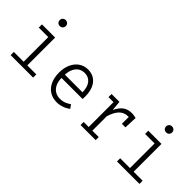

<svg xmlns="http://www.w3.org/2000/svg" viewBox="52 -1565 2357 2357"><g transform="rotate(45 1231.0 -386.0)"><path d="M361.5 -731.3Q361.5 -708.2 346.9 -693.3Q332.3 -678.5 308.2 -678.5Q285.1 -678.5 270.8 -693.3Q256.4 -708.2 256.4 -731.3Q256.4 -752.8 271 -767.4Q285.6 -782.1 308.2 -782.1Q332.3 -782.1 346.9 -767.4Q361.5 -752.8 361.5 -731.3ZM139.5 -538.5H368.2V-55.4H524.6V0H134.4V-55.4H304.6V-483.1H139.5Z M773.8 -243.6Q774.9 -178.5 797.4 -134.6Q820 -90.8 857.2 -69.5Q894.4 -48.2 940 -48.2Q981 -48.2 1014.1 -60Q1047.2 -71.8 1085.1 -97.9L1118.5 -50.3Q1081.5 -21.5 1034.6 -5.6Q987.7 10.3 942.6 10.3Q869.2 10.3 815.6 -24.4Q762.1 -59 733.8 -122.1Q705.6 -185.1 705.6 -268.7Q705.6 -350.3 734.1 -413.6Q762.6 -476.9 814.4 -512.6Q866.2 -548.2 932.8 -548.2Q997.4 -548.2 1044.6 -516.7Q1091.8 -485.1 1116.7 -426.4Q1141.5 -367.7 1141.5 -287.7Q1141.5 -275.9 1140 -243.6ZM774.9 -301H1081Q1079 -393.3 1039.5 -441Q1000 -488.7 934.4 -488.7Q889.7 -488.7 855.1 -467.9Q820.5 -447.2 799.5 -405.1Q778.5 -363.1 774.9 -301Z M1765.1 -538.5 1757.9 -369.2H1696.4V-474.4L1697.4 -487.7Q1693.3 -488.2 1684.6 -488.2Q1619 -488.2 1573.6 -443.3Q1528.2 -398.5 1499.5 -303.6V-53.3H1610.3V0H1348.2V-53.3H1435.9V-484.6H1348.2V-538.5H1484.6L1496.4 -409.2Q1530.3 -479.5 1575.4 -514.4Q1620.5 -549.2 1692.3 -549.2Q1711.3 -549.2 1726.9 -546.7Q1742.6 -544.1 1765.1 -538.5Z M2207.7 -731.3Q2207.7 -708.2 2193.1 -693.3Q2178.5 -678.5 2154.4 -678.5Q2131.3 -678.5 2116.9 -693.3Q2102.6 -708.2 2102.6 -731.3Q2102.6 -752.8 2117.2 -767.4Q2131.8 -782.1 2154.4 -782.1Q2178.5 -782.1 2193.1 -767.4Q2207.7 -752.8 2207.7 -731.3ZM1985.6 -538.5H2214.4V-55.4H2370.8V0H1980.5V-55.4H2150.8V-483.1H1985.6Z"/></g></svg>

Font: Fira Code Fixed Light
Style: Regular
Weight: 300
Monospace: yes
Designer: Carrois Corporate, Edenspiekermann AG, Nikita Prokopov
Foundry: Carrois Corporate, Edenspiekermann AG, Nikita Prokopov
Version: Version 5.002